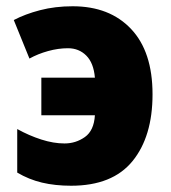

<svg xmlns="http://www.w3.org/2000/svg" viewBox="-20 -583 545 613"><path d="M207 10Q156 10 114 0Q72 -10 35 -32V-171Q73 -150 112 -137.5Q151 -125 186 -125Q222 -125 251 -145.5Q280 -166 283 -215H112V-335H283Q279 -382 255.5 -405.5Q232 -429 197 -429Q166 -429 133.5 -420Q101 -411 74 -396L24 -519Q60 -538 108 -550.5Q156 -563 212 -563Q330 -563 398.5 -490.5Q467 -418 467 -282Q467 -147 403 -68.5Q339 10 207 10Z"/></svg>

Font: Noto Sans SemiCondensed Black
Style: Regular
Weight: 900
Width: 4
Designer: Monotype Design Team
Foundry: Monotype Imaging Inc.
Version: Version 2.013; ttfautohint (v1.8.4.7-5d5b)